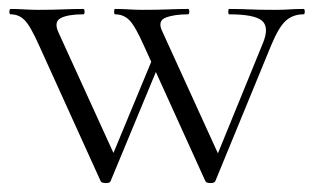

<svg xmlns="http://www.w3.org/2000/svg" viewBox="-20 -406 707 429"><path d="M439 -1 302 -303Q282 -348 269 -361Q256 -374 237 -374Q235 -374 235 -380Q235 -386 237 -386Q252 -386 268.5 -385Q285 -384 299 -384Q332 -384 356 -385Q380 -386 400 -386Q403 -386 403 -380Q403 -374 400 -374Q369 -374 350 -366.5Q331 -359 343 -335L473 -50L450 -22L568 -311Q582 -346 565 -360Q548 -374 492 -374Q490 -374 490 -380Q490 -386 492 -386Q516 -386 537.5 -385Q559 -384 593 -384Q614 -384 627 -385Q640 -386 658 -386Q661 -386 661 -380Q661 -374 658 -374Q635 -374 619 -360Q603 -346 586 -305L461 -1Q459 3 450 3Q441 3 439 -1ZM205 -1 68 -303Q48 -348 35 -361Q22 -374 4 -374Q1 -374 1 -380Q1 -386 4 -386Q18 -386 34.5 -385Q51 -384 65 -384Q96 -384 120 -385Q144 -386 166 -386Q169 -386 169 -380Q169 -374 166 -374Q133 -374 116.5 -366Q100 -358 110 -335L240 -50L216 -22L325 -285L339 -271L227 -1Q226 3 216.5 3Q207 3 205 -1Z"/></svg>

Font: Cormorant Light
Style: Regular
Weight: 300
Designer: Christian Thalmann (Catharsis Fonts)
Foundry: Catharsis Fonts
Version: Version 4.000